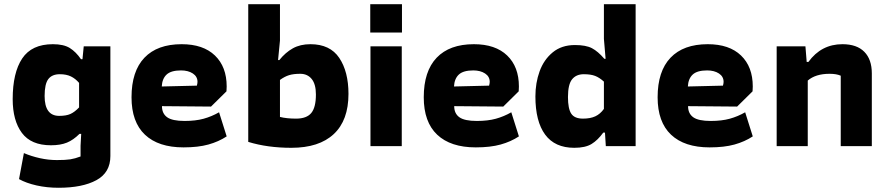

<svg xmlns="http://www.w3.org/2000/svg" viewBox="-20 -691 4203 908"><path d="M70 156 93 33Q128 48 168.5 57Q209 66 249 66Q290 66 312.5 62.5Q335 59 361 49V-2L364 -58H356Q327 -29 296.5 -16.5Q266 -4 221 -4Q127 -4 83.5 -62.5Q40 -121 40 -222Q40 -347 85 -414.5Q130 -482 230 -482Q281 -482 310 -464Q339 -446 363 -411H370L376 -472H502V47Q502 125 436 161Q370 197 257 197Q202 197 153 186Q104 175 70 156ZM354 -183V-299Q337 -319 315.5 -329.5Q294 -340 263 -340Q226 -340 208.5 -317Q191 -294 191 -237Q191 -143 260 -143Q293 -143 313 -152Q333 -161 354 -183Z M602 -231Q602 -354 663 -418Q724 -482 839 -482Q941 -482 996.5 -428.5Q1052 -375 1052 -282Q1052 -267 1051 -259L978 -187L746 -189Q746 -154 770.5 -136.5Q795 -119 853 -119Q905 -119 943 -129.5Q981 -140 1016 -160L1052 -46Q1014 -21 965.5 -7.5Q917 6 848 6Q729 6 665.5 -54Q602 -114 602 -231ZM911 -286Q914 -297 914 -304Q914 -329 892 -343.5Q870 -358 836 -358Q789 -358 768 -338.5Q747 -319 745 -282Z M1154 -20V-671H1304V-499L1295 -407H1301Q1330 -443 1365 -462.5Q1400 -482 1448 -482Q1541 -482 1584.5 -417Q1628 -352 1628 -247Q1628 -122 1558.5 -57Q1489 8 1358 8Q1245 8 1154 -20ZM1474 -244Q1474 -293 1454 -317.5Q1434 -342 1400 -342Q1368 -342 1347 -335.5Q1326 -329 1304 -313V-138Q1336 -130 1380 -130Q1430 -130 1452 -156.5Q1474 -183 1474 -244Z M1731 -671H1881V-537H1731ZM1732 -472H1880V0H1732Z M1984 -231Q1984 -354 2045 -418Q2106 -482 2221 -482Q2323 -482 2378.5 -428.5Q2434 -375 2434 -282Q2434 -267 2433 -259L2360 -187L2128 -189Q2128 -154 2152.5 -136.5Q2177 -119 2235 -119Q2287 -119 2325 -129.5Q2363 -140 2398 -160L2434 -46Q2396 -21 2347.5 -7.5Q2299 6 2230 6Q2111 6 2047.5 -54Q1984 -114 1984 -231ZM2293 -286Q2296 -297 2296 -304Q2296 -329 2274 -343.5Q2252 -358 2218 -358Q2171 -358 2150 -338.5Q2129 -319 2127 -282Z M2512 -235Q2512 -299 2532 -354Q2552 -409 2594 -443.5Q2636 -478 2699 -478Q2751 -478 2779.5 -463Q2808 -448 2838 -413H2844L2836 -507V-671H2986V0H2845L2841 -64H2833Q2807 -28 2777.5 -10Q2748 8 2696 8Q2604 8 2558 -54.5Q2512 -117 2512 -235ZM2836 -176V-305Q2815 -324 2794.5 -332Q2774 -340 2741 -340Q2705 -340 2685.5 -316Q2666 -292 2666 -232Q2666 -177 2681.5 -153.5Q2697 -130 2737 -130Q2772 -130 2795.5 -141Q2819 -152 2836 -176Z M3090 -231Q3090 -354 3151 -418Q3212 -482 3327 -482Q3429 -482 3484.5 -428.5Q3540 -375 3540 -282Q3540 -267 3539 -259L3466 -187L3234 -189Q3234 -154 3258.5 -136.5Q3283 -119 3341 -119Q3393 -119 3431 -129.5Q3469 -140 3504 -160L3540 -46Q3502 -21 3453.5 -7.5Q3405 6 3336 6Q3217 6 3153.5 -54Q3090 -114 3090 -231ZM3399 -286Q3402 -297 3402 -304Q3402 -329 3380 -343.5Q3358 -358 3324 -358Q3277 -358 3256 -338.5Q3235 -319 3233 -282Z M3653 -472H3789L3795 -398H3803Q3864 -482 3964 -482Q4032 -482 4067.5 -446Q4103 -410 4103 -344V0H3956V-333Q3936 -342 3903 -342Q3837 -342 3800 -310V0H3653Z"/></svg>

Font: Athiti
Style: Bold
Weight: 700
Designer: CadsonDemak Team
Foundry: CadsonDemak
Version: Version 1.033